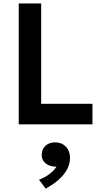

<svg xmlns="http://www.w3.org/2000/svg" viewBox="-20 -720 590 1112"><path d="M88.5 0V-700H218.5V-119H515.5V0ZM244.5 372.5 206 321Q240.5 308 267.5 287.2Q294.5 266.5 307 245Q284 246 264.5 238Q245 230 233.2 214.5Q221.5 199 221.5 178Q221.5 144.5 243.2 124.5Q265 104.5 299 104.5Q337 104.5 361.2 129.2Q385.5 154 385.5 195Q385.5 227.5 369.8 258.5Q354 289.5 322.8 318Q291.5 346.5 244.5 372.5Z"/></svg>

Font: Geologica Medium
Style: Regular
Weight: 500
Designer: Sindre Bremnes, Frode Helland
Foundry: Monokrom Skriftforlag AS
Version: Version 1.010;gftools[0.9.28]